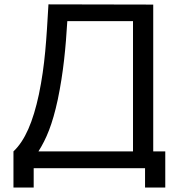

<svg xmlns="http://www.w3.org/2000/svg" viewBox="-20 -771 819 880"><path d="M682.3 -77.1V-750L202.1 -751C192.7 -589.6 186.5 -474 158.3 -338.5C131.2 -212.5 94.8 -127.1 41.7 -77.1V88.5H134.4V0H644.8V88.5H737.5V-77.1ZM589.6 -77.1H156.2C192.7 -135.4 219.8 -199 244.8 -314.6C270.8 -439.6 281.2 -553.1 288.5 -674H589.6Z"/></svg>

Font: Manrope3 Medium
Style: Regular
Weight: 500
Width: 4
Designer: Mikhail Sharanda
Foundry: Mikhail Sharanda
Version: Version 3.000;PS 003.000;hotconv 1.0.88;makeotf.lib2.5.64775